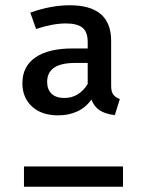

<svg xmlns="http://www.w3.org/2000/svg" viewBox="-20 -709 540 729"><path d="M313 -525V-549Q313 -588 293 -604Q273 -620 230 -620Q181 -620 117 -599L95 -661Q173 -689 245 -689Q402 -689 402 -554V-384Q402 -361 410 -350Q418 -339 435 -333L416 -272Q381 -276 359.5 -289.5Q338 -303 327 -331Q306 -301 273.5 -286Q241 -271 201 -271Q138 -271 101.5 -304.5Q65 -338 65 -393Q65 -457 114.5 -491Q164 -525 255 -525ZM313 -390V-470H265Q159 -470 159 -398Q159 -369 176 -353Q193 -337 224 -337Q280 -337 313 -390ZM447 -77V0H71V-77Z"/></svg>

Font: FiraGOUPP
Style: Medium
Weight: 400
Designer: bBox Type
Foundry: bBox Type GmbH
Version: Version 1.001